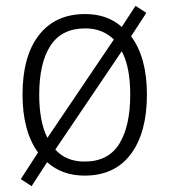

<svg xmlns="http://www.w3.org/2000/svg" viewBox="-20 -590 576 656"><path d="M482 -267Q482 -137 427 -63.5Q372 10 269 10Q192 10 141 -36L88 46L51 22L110 -69Q57 -142 57 -267Q57 -398 113 -470Q169 -542 271 -542Q347 -542 396 -498L443 -570L480 -546L428 -466Q482 -393 482 -267ZM114 -267Q114 -174 142 -119L369 -455Q351 -473 326.5 -483Q302 -493 271 -493Q191 -493 152.5 -434Q114 -375 114 -267ZM425 -267Q425 -312 418 -349.5Q411 -387 396 -415L169 -79Q206 -38 269 -38Q350 -38 387.5 -98.5Q425 -159 425 -267Z"/></svg>

Font: Noto Sans Sinhala SemiCondensed Light
Style: Regular
Weight: 300
Width: 4
Designer: Jelle Bosma - Monotype Design Team
Foundry: Monotype Imaging Inc.
Version: Version 2.006; ttfautohint (v1.8.4.7-5d5b)